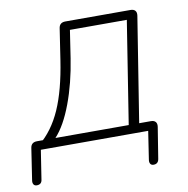

<svg xmlns="http://www.w3.org/2000/svg" viewBox="-102 -554 744 761"><g transform="rotate(-10 269.5 -174.0)"><path d="M-29 112 -10 -13Q-7 -36 17 -36H61L23 -20Q79 -66 112.5 -142Q146 -218 164 -336L183 -461Q186 -484 210 -484H472Q485 -484 491 -477Q497 -470 495 -457L426 -23L413 -36H475Q488 -36 494 -29Q500 -22 498 -9L478 116Q475 136 456 136Q447 136 443 129.5Q439 123 441 112L458 0H26L8 116Q7 126 1.5 131Q-4 136 -14 136Q-23 136 -27 129.5Q-31 123 -29 112ZM386 -36 451 -448H222L205 -336Q190 -239 160 -158.5Q130 -78 91 -36Z"/></g></svg>

Font: SN Pro Thin
Style: Italic
Weight: 200
Italic angle: -9°
Designer: Tobias Whetton
Foundry: Supernotes
Version: Version 1.003;Glyphs 3.3 (3324)